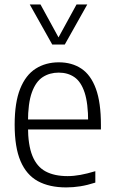

<svg xmlns="http://www.w3.org/2000/svg" viewBox="-20 -828 510 858"><path d="M276 9.5Q200.5 9.5 149.2 -18.5Q98 -46.5 71.8 -108Q45.5 -169.5 45.5 -271Q45.5 -370 70.2 -431.5Q95 -493 139.5 -521.2Q184 -549.5 243 -549.5Q301.5 -549.5 343.8 -521.2Q386 -493 408.5 -431.5Q431 -370 431 -270V-249.5H80.5V-294H387.5L374 -282.5Q374 -366.5 358 -414.8Q342 -463 312.5 -483.2Q283 -503.5 242.5 -503.5Q202 -503.5 171 -483.5Q140 -463.5 122.5 -415.2Q105 -367 105 -282.5V-263Q105 -180 124.8 -131.5Q144.5 -83 183.8 -62Q223 -41 282 -41Q309.5 -41 339.5 -46.5Q369.5 -52 406 -63V-12Q370.5 -0.5 338.8 4.5Q307 9.5 276 9.5ZM213.5 -629 113 -808H161L248 -649H235L322 -808H370L269.5 -629Z"/></svg>

Font: Encode Sans SemiCondensed Light
Style: Regular
Weight: 300
Width: 4
Designer: Multiple Designers
Foundry: Impallari Type
Version: Version 3.002